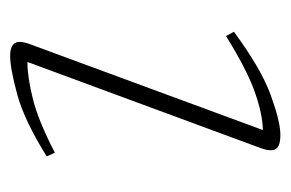

<svg xmlns="http://www.w3.org/2000/svg" viewBox="-117 -445 572 378"><g transform="rotate(90 169.0 -256.0)"><path d="M67 -29 236 -487.5Q204.5 -487 160.8 -471.5Q117 -456 51 -415L42.5 -430.5Q115 -484 167.2 -503Q219.5 -522 245.5 -522Q268 -522 273.5 -512.8Q279 -503.5 271.5 -483L102 -24Q132 -24 175 -34.8Q218 -45.5 280.5 -78L288 -62Q216.5 -17.5 165.5 -3.8Q114.5 10 90 10Q71.5 10 65.2 1.2Q59 -7.5 67 -29Z"/></g></svg>

Font: Newsreader Caption ExtraLight
Style: Italic
Weight: 275
Italic angle: -17°
Designer: Hugues Gentile
Foundry: Production Type
Version: Version 1.001